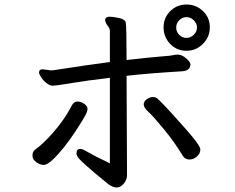

<svg xmlns="http://www.w3.org/2000/svg" viewBox="-20 -799 1040 851"><path d="M174 -68Q189 -68 213.5 -91Q238 -114 264.5 -147.5Q291 -181 314 -216Q337 -251 352.5 -277.5Q368 -304 368 -316Q368 -329 353 -339Q338 -349 324 -349Q307 -349 298 -331Q261 -259 196 -190Q167 -160 155 -151Q143 -142 133.5 -134Q124 -126 124 -109Q124 -92 141 -80Q158 -68 174 -68ZM820 -92Q838 -92 853 -105.5Q868 -119 868 -137Q868 -154 803 -227.5Q738 -301 712.5 -327.5Q687 -354 678.5 -361.5Q670 -369 658 -369Q645 -369 631 -359.5Q617 -350 617 -336Q617 -322 637 -304Q657 -286 705.5 -227.5Q754 -169 791 -107Q801 -92 820 -92ZM497 32Q514 32 528.5 15Q543 -2 543 -23L541 -463Q637 -474 786 -483Q824 -485 824 -514Q824 -524 805 -540.5Q786 -557 768 -557Q756 -557 747.5 -554.5Q739 -552 697.5 -549Q656 -546 541 -533Q541 -688 537 -701Q533 -714 506.5 -719.5Q480 -725 466 -725Q448 -725 446 -712Q446 -699 456.5 -686Q467 -673 467 -662V-524Q366 -511 219 -488L205 -487L169 -492Q153 -492 153 -477Q153 -472 161.5 -458Q170 -444 185 -431.5Q200 -419 214 -419Q226 -419 298.5 -431Q371 -443 467 -454V-75Q396 -109 371 -124Q346 -139 336 -139Q319 -139 319 -119Q319 -113 323 -106Q329 -89 461 18Q481 32 497 32ZM807 -631Q788 -631 774.5 -644.5Q761 -658 761 -677Q761 -696 774.5 -709.5Q788 -723 807 -723Q825 -723 839 -709Q853 -695 853 -677Q853 -659 839 -645Q825 -631 807 -631ZM807 -574Q849 -574 879.5 -604.5Q910 -635 910 -678Q910 -721 879.5 -750Q849 -779 807 -779Q764 -779 734.5 -749.5Q705 -720 705 -678Q705 -635 734 -604.5Q763 -574 807 -574Z"/></svg>

Font: LXGW WenKai TC
Style: Bold
Weight: 700
Designer: LXGW / Fontworks Inc.
Foundry: LXGW / Fontworks Inc.
Version: Version 1.330;April 28, 2024